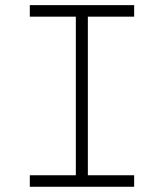

<svg xmlns="http://www.w3.org/2000/svg" viewBox="-20 -713 626 733"><path d="M93.8 0V-43.9H269.5V-649.4H93.8V-693.4H492.2V-649.4H315.4V-43.9H492.2V0Z"/></svg>

Font: Cascadia Code ExtraLight
Style: Regular
Weight: 200
Monospace: yes
Designer: Aaron Bell
Foundry: Saja Typeworks
Version: Version 2407.024; ttfautohint (v1.8.4)